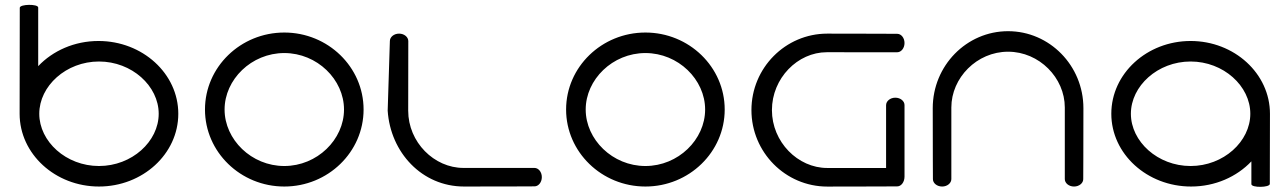

<svg xmlns="http://www.w3.org/2000/svg" viewBox="-20 -750 5177 772"><path d="M59.5 -718.7 58.9 -292.6C58.9 -131.1 202.1 0 377.9 0C553.7 0 696.9 -131.1 696.9 -292.6C696.9 -454.1 552.9 -585.2 376.1 -585.2C279.3 -585.2 192.4 -546 133.6 -484C133.6 -514.6 133.6 -689.1 133.6 -719.7C133.6 -734.7 59.5 -733.7 59.5 -718.7ZM618.1 -292.6C618.1 -181.1 510.4 -82.5 378 -82.5C245.7 -82.5 137.9 -181.1 137.9 -292.6C137.9 -404.1 245.7 -502.7 378 -502.7C510.4 -502.7 618.1 -404.1 618.1 -292.6Z M883 -309.6C883 -430.1 990.7 -536.7 1123.1 -536.7C1255.4 -536.7 1363.2 -430.1 1363.2 -309.6C1363.2 -189.1 1255.4 -82.5 1123.1 -82.5C990.7 -82.5 883 -189.1 883 -309.6ZM804.2 -309.6C804.2 -138.7 947.3 0 1123.1 0C1298.8 0 1441.9 -138.7 1441.9 -309.6C1441.9 -480.5 1298.8 -619.2 1123.1 -619.2C947.3 -619.2 804.2 -480.5 804.2 -309.6Z M1621.7 -584.9C1621.6 -600.9 1605.5 -614.8 1584.6 -614.8C1563.7 -614.8 1547.6 -600.9 1547.6 -584.9L1538.8 -305C1549.8 -137.2 1676.4 0 1845.9 0C2015.4 0 2129.2 -0.7 2129.2 -0.7C2145 -0.7 2158.6 -16.9 2158.6 -37.8C2158.6 -58.7 2144.9 -74.8 2129 -74.8C2129 -74.8 1961.4 -74.8 1843.5 -74.8C1725.6 -74.8 1621.3 -178.1 1621.3 -305C1621.3 -431.9 1621.6 -584.9 1621.7 -584.9Z M2335 -309.6C2335 -430.1 2442.7 -536.7 2575.1 -536.7C2707.4 -536.7 2815.2 -430.1 2815.2 -309.6C2815.2 -189.1 2707.4 -82.5 2575.1 -82.5C2442.7 -82.5 2335 -189.1 2335 -309.6ZM2256.2 -309.6C2256.2 -138.7 2399.3 0 2575.1 0C2750.8 0 2893.9 -138.7 2893.9 -309.6C2893.9 -480.5 2750.8 -619.2 2575.1 -619.2C2399.3 -619.2 2256.2 -480.5 2256.2 -309.6Z M3587.8 -614C3587.8 -614 3474.7 -614.8 3306.3 -614.8C3138 -614.8 3001.4 -476.8 3001.4 -307.3C3001.4 -137.8 3138 0.2 3306.3 0.2C3474.7 0.2 3587.8 -0.6 3587.8 -0.6C3603.4 -0.6 3616.9 -17.7 3616.9 -39.9L3616.9 -327.5C3616.9 -343.5 3600.8 -357.2 3579.9 -357.2C3559 -357.2 3542.8 -343.2 3542.8 -327L3542.8 -74.6C3484.3 -74.6 3384.3 -74.6 3306.1 -74.6C3188.1 -74.6 3083.8 -179 3083.8 -307.3C3083.8 -435.6 3187.3 -540 3304.3 -540C3421.3 -540 3587.6 -539.9 3587.6 -539.9C3603.3 -539.9 3616.9 -556.1 3616.9 -577C3616.9 -597.9 3603.4 -614 3587.8 -614Z M4335.5 -29.6C4335.5 -29.6 4336.2 -144.4 4336.2 -315.2C4336.2 -486 4200.3 -624.6 4033.3 -624.6C3866.3 -624.6 3730.4 -486 3730.4 -315.2C3730.4 -144.4 3731.1 -29.6 3731.1 -29.6C3731.1 -13.7 3747.3 0 3768.2 0C3789.1 0 3805.2 -13.9 3805.2 -29.9C3805.2 -29.9 3805.2 -199 3805.2 -317.9C3805.2 -436.9 3907.6 -542.1 4033.3 -542.1C4159 -542.1 4261.4 -436.9 4261.4 -317.9C4261.4 -199 4261.4 -29.9 4261.4 -29.9C4261.4 -13.9 4277.5 0 4298.4 0C4319.3 0 4335.5 -13.7 4335.5 -29.6Z M5085.7 -10.5 5086.3 -292.6C5086.3 -454.1 4943.1 -585.2 4767.3 -585.2C4591.5 -585.2 4448.4 -454.1 4448.4 -292.6C4448.4 -131.1 4592.3 0 4769.1 0C4865.9 0 4952.8 -39.2 5011.6 -101.2C5011.6 -70.6 5011.6 -40.1 5011.6 -9.5C5011.6 5.5 5085.7 4.5 5085.7 -10.5ZM4527.1 -292.6C4527.1 -404.1 4634.8 -502.7 4767.2 -502.7C4899.5 -502.7 5007.3 -404.1 5007.3 -292.6C5007.3 -181.1 4899.5 -82.5 4767.2 -82.5C4634.8 -82.5 4527.1 -181.1 4527.1 -292.6Z"/></svg>

Font: Hi.
Style: Tall Regular
Weight: 400
Designer: Mew Too, Robert Jablonski
Foundry: Cannot Into Space Fonts
Version: Version 1.996